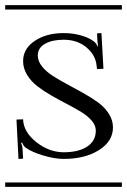

<svg xmlns="http://www.w3.org/2000/svg" viewBox="-29 -728 495 748"><path d="M-8.8 -708H445.8V-690.9H-8.8ZM-8.8 -17.1H445.8V0H-8.8ZM411.1 -231.9Q411.1 -177.7 356.7 -143.3Q302.2 -108.9 219.2 -108.9Q183.6 -108.9 139.2 -122.3Q94.7 -135.7 70.8 -152.8Q62.5 -158.7 57.1 -172.9L53.2 -170.9Q59.1 -157.2 59.1 -143.1L61 -109.9L43 -108.9L35.2 -262.2L61 -263.2Q62.5 -213.9 112.5 -174.3Q162.6 -134.8 219.2 -134.8Q277.3 -134.8 310.8 -157Q344.2 -179.2 344.2 -219.2Q344.2 -239.3 328.6 -257.6Q313 -275.9 288.1 -291.3Q263.2 -306.6 232.9 -322.3Q202.6 -337.9 172.4 -355.2Q142.1 -372.6 117.2 -391.6Q92.3 -410.6 76.7 -436Q61 -461.4 61 -490.2Q61 -538.1 106.2 -568.6Q151.4 -599.1 219.2 -599.1Q253.4 -599.1 284.7 -590.6Q315.9 -582 335 -567.9Q346.7 -559.6 351.1 -546.9L353 -547.9Q350.1 -568.4 350.1 -576.2L349.1 -598.1L366.2 -599.1L374 -460L349.1 -459L347.2 -473.1Q343.3 -513.7 307.6 -543.5Q272 -573.2 219.2 -573.2Q173.8 -573.2 146 -557.1Q118.2 -541 118.2 -512.2Q118.2 -490.2 134.3 -469.7Q150.4 -449.2 176.3 -432.6Q202.1 -416 233.4 -399.4Q264.6 -382.8 295.9 -365.2Q327.1 -347.7 353 -328.9Q378.9 -310.1 395 -284.9Q411.1 -259.8 411.1 -231.9Z"/></svg>

Font: FoglihtenFr01
Style: Regular
Weight: 500
Version: Version 0.68